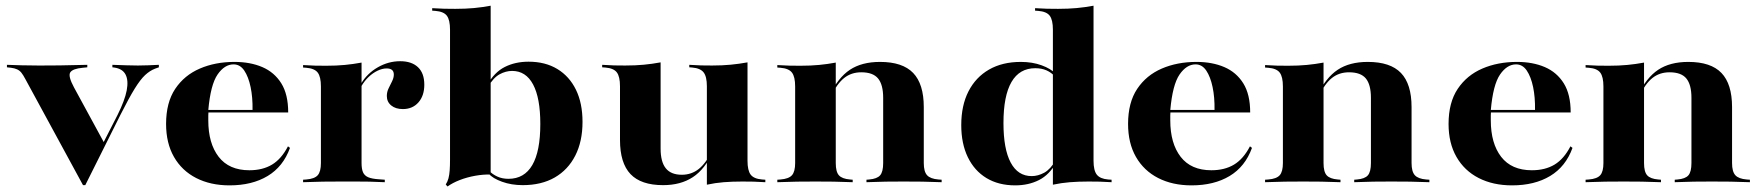

<svg xmlns="http://www.w3.org/2000/svg" viewBox="-20 -651 6297 686"><path d="M276.6 10.5 71 -367.7Q62.9 -383.1 56.5 -391.1Q50 -399.2 41.1 -403.2Q32.3 -407.3 19.4 -408.9L4.8 -410.5V-419.4Q27.4 -418.5 56.9 -417.7Q86.3 -416.9 116.9 -416.9H123.4H127.4Q161.3 -416.9 192.7 -417.3Q224.2 -417.7 250 -418.5Q275.8 -419.4 291.9 -419.4V-410.5L275.8 -408.9Q239.5 -405.6 231 -392.3Q222.6 -379 244.4 -338.7L353.2 -138.7L346 -134.7L400 -240.3Q425.8 -291.9 432.7 -327.8Q439.5 -363.7 428.6 -384.7Q417.7 -405.6 387.9 -409.7L381.5 -410.5V-419.4Q412.1 -418.5 431.5 -417.7Q450.8 -416.9 472.6 -416.9Q492.7 -416.9 509.3 -417.7Q525.8 -418.5 547.6 -419.4V-410.5L533.9 -405.6Q515.3 -398.4 498.4 -382.7Q481.5 -366.9 461.3 -334.3Q441.1 -301.6 410.5 -241.1L284.7 10.5Z M800 11.3Q732.3 11.3 681 -14.9Q629.8 -41.1 601.6 -90.3Q573.4 -139.5 573.4 -208.1Q573.4 -284.7 606 -333.5Q638.7 -382.3 694 -406Q749.2 -429.8 817.7 -429.8Q874.2 -429.8 917.3 -411.3Q960.5 -392.7 985.1 -353.2Q1009.7 -313.7 1009.7 -249.2H680.6L679 -258.1H882.3Q883.1 -303.2 875.4 -339.9Q867.7 -376.6 852.8 -398.8Q837.9 -421 814.5 -421Q782.3 -421 757.3 -384.7Q732.3 -348.4 724.2 -257.3L725 -255.6Q724.2 -247.6 724.2 -238.7Q724.2 -229.8 724.2 -221Q724.2 -138.7 761.3 -90.7Q798.4 -42.7 871 -42.7Q918.5 -42.7 952 -62.9Q985.5 -83.1 1008.9 -128.2L1016.1 -122.6Q991.9 -55.6 936.3 -22.2Q880.6 11.3 800 11.3Z M1199.2 -2.4Q1162.1 -2.4 1133.5 -2Q1104.8 -1.6 1062.9 0V-8.9L1074.2 -9.7Q1104 -12.1 1115.3 -25Q1126.6 -37.9 1126.6 -68.5V-209.7H1271.8V-68.5Q1271.8 -47.6 1277 -35.5Q1282.3 -23.4 1295.6 -17.7Q1308.9 -12.1 1333.1 -10.5L1354.8 -8.9V0Q1323.4 -1.6 1299.2 -2Q1275 -2.4 1251.6 -2.4Q1228.2 -2.4 1199.2 -2.4ZM1126.6 -209.7V-341.9Q1126.6 -376.6 1115.3 -391.5Q1104 -406.5 1074.2 -408.9L1062.9 -409.7V-418.5Q1088.7 -416.9 1105.6 -416.5Q1122.6 -416.1 1145.2 -416.1Q1182.3 -416.1 1212.1 -419Q1241.9 -421.8 1271.8 -427.4V-418.5V-209.7ZM1419.4 -261.3Q1393.5 -261.3 1377.8 -274.2Q1362.1 -287.1 1362.1 -308.1Q1362.1 -322.6 1368.5 -335.5Q1375 -348.4 1381 -360.9Q1387.1 -373.4 1387.1 -384.7Q1387.1 -406.5 1361.3 -406.5Q1346 -406.5 1329 -398.4Q1312.1 -390.3 1297.2 -376.2Q1282.3 -362.1 1271 -342.7L1270.2 -352.4Q1291.9 -388.7 1329.8 -410.5Q1367.7 -432.3 1409.7 -432.3Q1450.8 -432.3 1473.4 -410.9Q1496 -389.5 1496 -348.4Q1496 -308.9 1475 -285.1Q1454 -261.3 1419.4 -261.3Z M1868.5 -430.6Q1928.2 -430.6 1971.4 -404.4Q2014.5 -378.2 2037.9 -330.2Q2061.3 -282.3 2061.3 -215.3Q2061.3 -146 2035.5 -95.2Q2009.7 -44.4 1962.1 -16.9Q1914.5 10.5 1847.6 10.5Q1807.3 10.5 1773.8 -1.6Q1740.3 -13.7 1725.8 -30.6L1728.2 -40.3Q1739.5 -28.2 1756.9 -20.2Q1774.2 -12.1 1796.8 -12.1Q1853.2 -12.1 1881.9 -61.3Q1910.5 -110.5 1910.5 -208.1Q1910.5 -300.8 1884.7 -349.2Q1858.9 -397.6 1809.7 -397.6Q1787.1 -397.6 1764.9 -385.5Q1742.7 -373.4 1723.4 -340.3L1721 -347.6Q1746 -392.7 1783.5 -411.7Q1821 -430.6 1868.5 -430.6ZM1587.9 -209.7V-545.2Q1587.9 -579.8 1576.6 -594.8Q1565.3 -609.7 1535.5 -612.1L1524.2 -612.9V-621.8Q1550 -620.2 1566.9 -619.8Q1583.9 -619.4 1606.5 -619.4Q1643.5 -619.4 1673.4 -622.2Q1703.2 -625 1733.1 -630.6V-621.8V-209.7ZM1733.1 -27.4Q1707.3 -28.2 1677.8 -23Q1648.4 -17.7 1622.6 -7.7Q1596.8 2.4 1579 15.3L1572.6 8.1Q1579 -1.6 1582.3 -13.7Q1585.5 -25.8 1586.7 -41.9Q1587.9 -58.1 1587.9 -80.6V-209.7H1733.1V0Z M2340.3 -419.4V-209.7H2195.2V-342.7Q2195.2 -377.4 2183.9 -392.3Q2172.6 -407.3 2142.7 -409.7L2131.5 -410.5V-419.4Q2157.3 -417.7 2174.2 -417.3Q2191.1 -416.9 2213.7 -416.9Q2250.8 -416.9 2280.6 -419.8Q2310.5 -422.6 2340.3 -428.2ZM2340.3 -209.7V-120.2Q2340.3 -72.6 2358.9 -49.6Q2377.4 -26.6 2416.1 -26.6Q2450.8 -26.6 2477 -47.6Q2503.2 -68.5 2525 -114.5L2527.4 -109.7Q2499.2 -46.8 2455.6 -18.1Q2412.1 10.5 2349.2 10.5Q2270.2 10.5 2232.7 -29Q2195.2 -68.5 2195.2 -150.8V-209.7ZM2505.6 0V-209.7H2650.8V-76.6Q2650.8 -41.9 2662.1 -27Q2673.4 -12.1 2703.2 -9.7L2714.5 -8.9V0Q2688.7 -1.6 2671.8 -2Q2654.8 -2.4 2632.3 -2.4Q2596 -2.4 2565.7 0Q2535.5 2.4 2505.6 8.9ZM2650.8 -419.4V-209.7H2505.6V-342.7Q2505.6 -377.4 2494 -392.3Q2482.3 -407.3 2453.2 -409.7L2442.7 -410.5V-419.4Q2467.7 -417.7 2484.7 -417.3Q2501.6 -416.9 2524.2 -416.9Q2560.5 -416.9 2590.3 -419.8Q2620.2 -422.6 2650.8 -428.2Z M2893.5 -2.4Q2856.5 -2.4 2827.8 -2Q2799.2 -1.6 2757.3 0V-8.9L2768.5 -9.7Q2798.4 -12.1 2809.7 -25Q2821 -37.9 2821 -68.5V-209.7H2966.1V-68.5Q2966.1 -37.1 2977.4 -24.6Q2988.7 -12.1 3016.9 -9.7L3026.6 -8.9V0Q2986.3 -1.6 2958.1 -2Q2929.8 -2.4 2893.5 -2.4ZM2821 -209.7V-341.9Q2821 -376.6 2809.7 -391.5Q2798.4 -406.5 2768.5 -408.9L2757.3 -409.7V-418.5Q2783.1 -416.9 2800 -416.5Q2816.9 -416.1 2839.5 -416.1Q2876.6 -416.1 2906.5 -419Q2936.3 -421.8 2966.1 -427.4V-418.5V-209.7ZM3135.5 -209.7V-301.6Q3135.5 -348.4 3117.3 -370.6Q3099.2 -392.7 3057.3 -392.7Q3021.8 -392.7 2996.4 -372.6Q2971 -352.4 2947.6 -305.6L2944.4 -310.5Q2974.2 -373.4 3016.5 -401.6Q3058.9 -429.8 3124.2 -429.8Q3204.8 -429.8 3242.7 -390.3Q3280.6 -350.8 3280.6 -268.5V-209.7ZM3208.1 -2.4Q3171.8 -2.4 3144.4 -2Q3116.9 -1.6 3075.8 0V-8.9L3085.5 -9.7Q3113.7 -12.1 3124.6 -24.6Q3135.5 -37.1 3135.5 -68.5V-209.7H3280.6V-68.5Q3280.6 -37.9 3292.3 -25Q3304 -12.1 3333.1 -9.7L3344.4 -8.9V0Q3304 -1.6 3275 -2Q3246 -2.4 3208.1 -2.4Z M3607.3 11.3Q3547.6 11.3 3504.4 -14.9Q3461.3 -41.1 3437.9 -89.5Q3414.5 -137.9 3414.5 -204Q3414.5 -274.2 3440.3 -324.6Q3466.1 -375 3513.7 -402.4Q3561.3 -429.8 3627.4 -429.8Q3668.5 -429.8 3701.6 -417.7Q3734.7 -405.6 3750 -388.7L3747.6 -379Q3736.3 -391.9 3719 -399.6Q3701.6 -407.3 3679 -407.3Q3622.6 -407.3 3594 -358.1Q3565.3 -308.9 3565.3 -211.3Q3565.3 -118.5 3591.1 -70.2Q3616.9 -21.8 3666.1 -21.8Q3688.7 -21.8 3710.9 -33.9Q3733.1 -46 3752.4 -79L3754.8 -71.8Q3729.8 -26.6 3692.3 -7.7Q3654.8 11.3 3607.3 11.3ZM3741.9 0V-209.7H3887.1V-76.6Q3887.1 -41.9 3898.8 -27Q3910.5 -12.1 3939.5 -9.7L3951.6 -8.9V0Q3925.8 -1.6 3908.9 -2Q3891.9 -2.4 3869.4 -2.4Q3833.1 -2.4 3802.8 0Q3772.6 2.4 3741.9 8.9ZM3741.9 -209.7V-545.2Q3741.9 -579.8 3730.6 -594.8Q3719.4 -609.7 3689.5 -612.1L3678.2 -612.9V-621.8Q3704 -620.2 3721 -619.8Q3737.9 -619.4 3760.5 -619.4Q3796.8 -619.4 3827 -622.2Q3857.3 -625 3887.1 -630.6V-621.8V-209.7Z M4237.1 11.3Q4169.4 11.3 4118.1 -14.9Q4066.9 -41.1 4038.7 -90.3Q4010.5 -139.5 4010.5 -208.1Q4010.5 -284.7 4043.1 -333.5Q4075.8 -382.3 4131 -406Q4186.3 -429.8 4254.8 -429.8Q4311.3 -429.8 4354.4 -411.3Q4397.6 -392.7 4422.2 -353.2Q4446.8 -313.7 4446.8 -249.2H4117.7L4116.1 -258.1H4319.4Q4320.2 -303.2 4312.5 -339.9Q4304.8 -376.6 4289.9 -398.8Q4275 -421 4251.6 -421Q4219.4 -421 4194.4 -384.7Q4169.4 -348.4 4161.3 -257.3L4162.1 -255.6Q4161.3 -247.6 4161.3 -238.7Q4161.3 -229.8 4161.3 -221Q4161.3 -138.7 4198.4 -90.7Q4235.5 -42.7 4308.1 -42.7Q4355.6 -42.7 4389.1 -62.9Q4422.6 -83.1 4446 -128.2L4453.2 -122.6Q4429 -55.6 4373.4 -22.2Q4317.7 11.3 4237.1 11.3Z M4636.3 -2.4Q4599.2 -2.4 4570.6 -2Q4541.9 -1.6 4500 0V-8.9L4511.3 -9.7Q4541.1 -12.1 4552.4 -25Q4563.7 -37.9 4563.7 -68.5V-209.7H4708.9V-68.5Q4708.9 -37.1 4720.2 -24.6Q4731.5 -12.1 4759.7 -9.7L4769.4 -8.9V0Q4729 -1.6 4700.8 -2Q4672.6 -2.4 4636.3 -2.4ZM4563.7 -209.7V-341.9Q4563.7 -376.6 4552.4 -391.5Q4541.1 -406.5 4511.3 -408.9L4500 -409.7V-418.5Q4525.8 -416.9 4542.7 -416.5Q4559.7 -416.1 4582.3 -416.1Q4619.4 -416.1 4649.2 -419Q4679 -421.8 4708.9 -427.4V-418.5V-209.7ZM4878.2 -209.7V-301.6Q4878.2 -348.4 4860.1 -370.6Q4841.9 -392.7 4800 -392.7Q4764.5 -392.7 4739.1 -372.6Q4713.7 -352.4 4690.3 -305.6L4687.1 -310.5Q4716.9 -373.4 4759.3 -401.6Q4801.6 -429.8 4866.9 -429.8Q4947.6 -429.8 4985.5 -390.3Q5023.4 -350.8 5023.4 -268.5V-209.7ZM4950.8 -2.4Q4914.5 -2.4 4887.1 -2Q4859.7 -1.6 4818.5 0V-8.9L4828.2 -9.7Q4856.5 -12.1 4867.3 -24.6Q4878.2 -37.1 4878.2 -68.5V-209.7H5023.4V-68.5Q5023.4 -37.9 5035.1 -25Q5046.8 -12.1 5075.8 -9.7L5087.1 -8.9V0Q5046.8 -1.6 5017.7 -2Q4988.7 -2.4 4950.8 -2.4Z M5382.3 11.3Q5314.5 11.3 5263.3 -14.9Q5212.1 -41.1 5183.9 -90.3Q5155.6 -139.5 5155.6 -208.1Q5155.6 -284.7 5188.3 -333.5Q5221 -382.3 5276.2 -406Q5331.5 -429.8 5400 -429.8Q5456.5 -429.8 5499.6 -411.3Q5542.7 -392.7 5567.3 -353.2Q5591.9 -313.7 5591.9 -249.2H5262.9L5261.3 -258.1H5464.5Q5465.3 -303.2 5457.7 -339.9Q5450 -376.6 5435.1 -398.8Q5420.2 -421 5396.8 -421Q5364.5 -421 5339.5 -384.7Q5314.5 -348.4 5306.5 -257.3L5307.3 -255.6Q5306.5 -247.6 5306.5 -238.7Q5306.5 -229.8 5306.5 -221Q5306.5 -138.7 5343.5 -90.7Q5380.6 -42.7 5453.2 -42.7Q5500.8 -42.7 5534.3 -62.9Q5567.7 -83.1 5591.1 -128.2L5598.4 -122.6Q5574.2 -55.6 5518.5 -22.2Q5462.9 11.3 5382.3 11.3Z M5781.5 -2.4Q5744.4 -2.4 5715.7 -2Q5687.1 -1.6 5645.2 0V-8.9L5656.5 -9.7Q5686.3 -12.1 5697.6 -25Q5708.9 -37.9 5708.9 -68.5V-209.7H5854V-68.5Q5854 -37.1 5865.3 -24.6Q5876.6 -12.1 5904.8 -9.7L5914.5 -8.9V0Q5874.2 -1.6 5846 -2Q5817.7 -2.4 5781.5 -2.4ZM5708.9 -209.7V-341.9Q5708.9 -376.6 5697.6 -391.5Q5686.3 -406.5 5656.5 -408.9L5645.2 -409.7V-418.5Q5671 -416.9 5687.9 -416.5Q5704.8 -416.1 5727.4 -416.1Q5764.5 -416.1 5794.4 -419Q5824.2 -421.8 5854 -427.4V-418.5V-209.7ZM6023.4 -209.7V-301.6Q6023.4 -348.4 6005.2 -370.6Q5987.1 -392.7 5945.2 -392.7Q5909.7 -392.7 5884.3 -372.6Q5858.9 -352.4 5835.5 -305.6L5832.3 -310.5Q5862.1 -373.4 5904.4 -401.6Q5946.8 -429.8 6012.1 -429.8Q6092.7 -429.8 6130.6 -390.3Q6168.5 -350.8 6168.5 -268.5V-209.7ZM6096 -2.4Q6059.7 -2.4 6032.3 -2Q6004.8 -1.6 5963.7 0V-8.9L5973.4 -9.7Q6001.6 -12.1 6012.5 -24.6Q6023.4 -37.1 6023.4 -68.5V-209.7H6168.5V-68.5Q6168.5 -37.9 6180.2 -25Q6191.9 -12.1 6221 -9.7L6232.3 -8.9V0Q6191.9 -1.6 6162.9 -2Q6133.9 -2.4 6096 -2.4Z"/></svg>

Font: Playfair 144pt SemiExpanded Black
Style: Regular
Weight: 900
Width: 6
Designer: Claus Eggers Sørensen
Foundry: Claus Eggers Sørensen
Version: Version 2.203